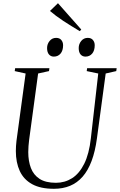

<svg xmlns="http://www.w3.org/2000/svg" viewBox="-20 -1169 748 1199"><path d="M640 -710 585.5 -306Q574.5 -223.5 552 -163.8Q529.5 -104 495.8 -65.5Q462 -27 417.2 -8.5Q372.5 10 317 10Q233 10 180.5 -19Q128 -48 103.5 -101Q79 -154 79 -226Q79 -241.5 80 -257.5Q81 -273.5 83 -290L140 -710L72 -725L74.5 -743H288.5L286 -725L218 -710L162 -296.5Q159.5 -276.5 158 -257Q156.5 -237.5 156.5 -219Q156.5 -163 173 -119.8Q189.5 -76.5 227.2 -52Q265 -27.5 329.5 -27.5Q384.5 -27.5 429.8 -56Q475 -84.5 505.8 -146Q536.5 -207.5 547.5 -306L593.5 -710L521.5 -725L524 -743H708.5L706 -725ZM316 -815.5Q297.5 -815.5 285.8 -829Q274 -842.5 274 -869Q274 -894 289.8 -913.2Q305.5 -932.5 330.5 -932.5Q352 -932.5 363 -919Q374 -905.5 374 -886.5Q374 -853 358 -834.2Q342 -815.5 316 -815.5ZM513.5 -815.5Q495 -815.5 483.2 -829Q471.5 -842.5 471.5 -869Q471.5 -894 487.2 -913.2Q503 -932.5 528 -932.5Q549.5 -932.5 560.5 -919Q571.5 -905.5 571.5 -886.5Q571.5 -853 555.5 -834.2Q539.5 -815.5 513.5 -815.5ZM478 -974.5Q451.5 -990.5 425.5 -1006.5Q399.5 -1022.5 375.2 -1038.5Q351 -1054.5 330 -1070.2Q309 -1086 292 -1100.5L342 -1149L487.5 -984.5Z"/></svg>

Font: Merriweather 144pt Light
Style: Italic
Weight: 300
Italic angle: -7.8°
Version: Version 2.101